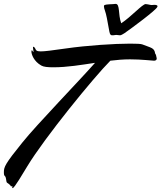

<svg xmlns="http://www.w3.org/2000/svg" viewBox="-50 -942 832 990"><path d="M757 -646C755 -655 755 -660 750 -666C746 -696 729 -695 684 -713C677 -716 654 -717 621 -717C542 -717 399 -708 289 -692C218 -682 181 -677 160 -677C137 -677 136 -683 131 -693C128 -698 125 -701 123 -701C121 -701 120 -700 120 -697C120 -690 123 -682 123 -674C122 -674 120 -675 117 -680C116 -682 116 -683 115 -683C113 -683 112 -680 112 -676C112 -662 124 -626 163 -604C175 -597 196 -595 225 -595C296 -595 367 -607 440 -618C359 -526 138 -298 66 -208C-24 -97 -30 -81 -30 -54C-30 -27 -23 -43 -19 -20C-15 2 -19 -4 -4 7C7 15 5 19 7 19C8 19 11 18 12 18C14 18 14 18 14 19C14 21 13 24 13 26C13 27 13 28 15 28C25 28 69 -50 91 -85C180 -232 434 -544 519 -629C552 -633 585 -636 620 -636C682 -636 734 -629 744 -629C750 -629 758 -631 758 -640C758 -642 758 -644 757 -646ZM592 -771C631 -798 755 -890 761 -906C762 -907 762 -909 762 -910C762 -916 753 -917 745 -917C741 -917 736 -916 732 -916C730 -916 726 -917 724 -917C720 -918 706 -921 701 -921C684 -921 626 -855 575 -822C558 -868 570 -922 546 -922C537 -921 527 -920 516 -920C509 -920 488 -918 487 -914C486 -912 486 -910 486 -908C486 -897 495 -882 501 -849C517 -767 513 -773 521 -762C522 -760 532 -760 533 -760C535 -760 547 -762 549 -762C552 -762 566 -760 569 -760C575 -760 585 -767 592 -771Z"/></svg>

Font: Oregano
Style: Italic
Weight: 400
Italic angle: -12°
Designer: Astigmatic (AOETI)
Foundry: Astigmatic (AOETI)
Version: Version 1.000